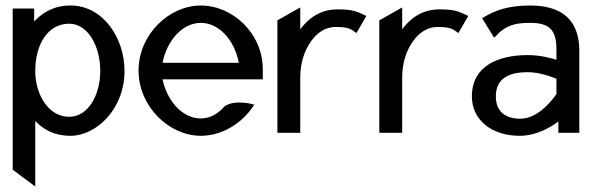

<svg xmlns="http://www.w3.org/2000/svg" viewBox="-20 -482 2155 697"><path d="M26 134 108 195V-43C137 -12 177 11 236 11C327 11 432 -83 432 -225C432 -343 355 -462 236 -462C176 -462 135 -437 104 -404V-451H26ZM108 -224C108 -323 155 -396 231 -396C299 -396 344 -315 344 -224C344 -140 302 -58 231 -58C155 -58 108 -140 108 -224Z M483 -226C483 -95 594 11 709 11C784 11 856 -32 899 -96L903 -102L896 -104C896 -104 833 -121 797 -97H796C772 -69 743 -52 709 -52C645 -52 588 -111 570 -194H934V-231C934 -360 825 -462 709 -462C594 -462 483 -357 483 -226ZM570 -254C587 -338 644 -399 709 -399C774 -399 831 -338 847 -254Z M987 0H1070V-201C1070 -257 1087 -301 1109 -332C1129 -360 1158 -384 1198 -384C1243 -384 1252 -378 1270 -365L1274 -362L1310 -424L1304 -427C1277 -439 1264 -448 1206 -448C1141 -448 1100 -415 1070 -376V-455L987 -408Z M1357 0H1440V-201C1440 -257 1457 -301 1479 -332C1499 -360 1528 -384 1568 -384C1613 -384 1622 -378 1640 -365L1644 -362L1680 -424L1674 -427C1647 -439 1634 -448 1576 -448C1511 -448 1470 -415 1440 -376V-455L1357 -408Z M1693 -132C1693 -45 1767 11 1866 11C1932 11 1986 -25 2007 -41V0H2083V-298C2083 -409 2020 -462 1905 -462C1824 -462 1776 -444 1734 -418L1730 -416L1774 -345L1779 -350C1814 -389 1847 -399 1905 -399C1972 -399 2000 -375 2000 -304V-265C1985 -270 1942 -282 1896 -282C1786 -282 1693 -241 1693 -132ZM1780 -132C1780 -201 1833 -220 1896 -220C1941 -220 1988 -201 2000 -196V-141C1993 -130 1938 -51 1869 -51C1816 -51 1780 -76 1780 -132Z"/></svg>

Font: Charger Sport
Style: DfBdNrw
Weight: 400
Designer: Jasper
Foundry: Cannot Into Space Fonts
Version: Version 1.1